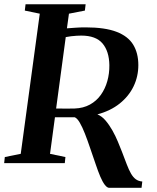

<svg xmlns="http://www.w3.org/2000/svg" viewBox="-32 -763 732 898"><path d="M479 115.5Q469 115.5 458.2 101.5Q447.5 87.5 437 62.8Q426.5 38 416 6.5Q402.5 -32 390 -69.2Q377.5 -106.5 365.2 -137.8Q353 -169 341 -189.5Q329 -210 317.5 -214.5Q307 -214.5 291 -214.5Q275 -214.5 257.8 -214.5Q240.5 -214.5 225 -214.5L202 -43.5L274 -28.5L271 0H-12.5L-9.5 -28.5L65 -43.5L154 -699L84 -713.5L87.5 -743H368.5L365 -713.5L290.5 -699L281 -630.5Q301.5 -632 322.8 -633.5Q344 -635 368 -635Q459 -635 513 -614.2Q567 -593.5 591 -554Q615 -514.5 615 -458.5Q615 -405.5 592.8 -359.2Q570.5 -313 527.8 -278.8Q485 -244.5 423.5 -228Q444 -220 461.5 -199.5Q479 -179 493.8 -152.8Q508.5 -126.5 519.5 -100Q530.5 -73.5 538.5 -53Q551 -20 560.8 5.5Q570.5 31 580.5 48.5Q590.5 66 603 75.2Q615.5 84.5 633.5 86L630 115.5ZM230.5 -255.5Q243.5 -255.5 261.2 -255.2Q279 -255 294.5 -255.2Q310 -255.5 317 -255.5Q358 -257 388.8 -274Q419.5 -291 439.8 -319.5Q460 -348 470 -383.8Q480 -419.5 479.5 -458.5Q478.5 -523 447.5 -559.8Q416.5 -596.5 348 -596.5Q339 -596.5 326.5 -595.8Q314 -595 300.5 -593.5Q287 -592 275.5 -589.5Z"/></svg>

Font: Merriweather 96pt SemiBold
Style: Italic
Weight: 600
Italic angle: -7.8°
Version: Version 2.101